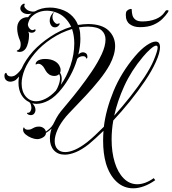

<svg xmlns="http://www.w3.org/2000/svg" viewBox="-20 -797 932 1039"><path d="M701 222Q649 222 610.5 186Q572 150 553 86Q538 33 538 -36Q538 -49 538.5 -62.5Q539 -76 540 -89Q517 -67 497 -48.5Q477 -30 461 -17Q423 13 390 26.5Q357 40 331 40Q293 40 271.5 16Q250 -8 250 -48Q250 -73 259 -101Q245 -87 229 -78Q228 -62 212 -53Q196 -44 181 -44Q168 -44 150 -51Q132 -58 118.5 -69.5Q105 -81 105 -94V-97Q105 -106 110 -108Q112 -101 118 -98Q124 -95 131 -95Q144 -95 152 -100Q159 -104 168 -108Q177 -112 191 -112Q204 -112 215 -104.5Q226 -97 228 -85Q236 -90 247.5 -100Q259 -110 267 -123Q275 -140 285 -158Q295 -176 309 -194Q320 -208 348 -241Q376 -274 410 -318Q444 -362 476.5 -410Q509 -458 530 -503Q551 -548 551 -583Q551 -614 529.5 -633Q508 -652 457 -653Q445 -653 432.5 -652Q420 -651 407 -649Q412 -635 413.5 -619.5Q415 -604 415 -587Q415 -548 404 -502Q416 -514 429 -514Q435 -514 441 -511Q448 -508 450.5 -502Q453 -496 453 -490Q453 -483 450.5 -480.5Q448 -478 445 -485Q442 -493 428 -493Q419 -493 409 -488Q399 -483 396 -473V-472Q383 -429 361 -388.5Q339 -348 313 -316Q279 -273 244 -254Q209 -235 178 -235Q166 -235 155 -238Q172 -221 172 -202Q172 -191 164 -181Q157 -174 147 -174Q136 -174 128.5 -180.5Q121 -187 133 -187Q140 -187 145 -195.5Q150 -204 150 -214Q150 -219 148 -228Q146 -237 139 -244Q112 -256 96 -283.5Q80 -311 80 -349Q80 -365 83 -383Q74 -372 65 -364Q50 -355 36 -355Q23 -355 13.5 -363Q4 -371 4 -387Q4 -398 9.5 -401.5Q15 -405 16 -398Q21 -383 42 -383Q46 -383 50 -384.5Q54 -386 58 -387Q66 -391 77.5 -402Q89 -413 97 -426Q107 -449 122.5 -472.5Q138 -496 160 -521Q198 -562 252 -598Q306 -634 365 -652Q352 -680 330.5 -701Q309 -722 277 -732Q256 -739 233 -739Q208 -739 185.5 -729.5Q163 -720 146 -701Q136 -688 131 -666Q131 -654 139 -644Q147 -634 156 -634Q161 -634 165 -637Q166 -638 168 -638Q176 -638 171 -629Q164 -620 152 -620H149Q141 -620 133 -626Q135 -622 135 -620Q137 -617 137 -612Q137 -607 137 -602Q137 -587 132.5 -567.5Q128 -548 119 -534Q106 -516 86 -516Q83 -516 80 -516.5Q77 -517 74 -518Q70 -520 70 -521Q70 -523 81 -528Q92 -536 92 -557Q92 -570 88 -578Q81 -594 77 -611Q73 -628 73 -643Q73 -656 76 -666Q84 -688 100 -696.5Q116 -705 132 -704Q136 -710 141 -715Q146 -720 151 -724Q142 -721 132 -721Q113 -721 101.5 -730.5Q90 -740 90 -752Q90 -764 101 -773Q107 -778 111.5 -777Q116 -776 113 -771Q109 -764 115 -755.5Q121 -747 131 -741Q137 -738 147.5 -735.5Q158 -733 168 -735Q204 -756 250 -756Q268 -756 284 -753Q331 -744 360 -720Q389 -696 402 -662Q416 -664 430 -665.5Q444 -667 458 -667Q532 -666 567.5 -632Q603 -598 603 -548Q603 -502 574 -447Q552 -407 517 -363.5Q482 -320 444.5 -280Q407 -240 377.5 -209.5Q348 -179 337 -166Q306 -129 291 -94.5Q276 -60 276 -34Q276 -6 291 10Q306 26 333 26Q356 26 386 13Q416 0 452 -28Q472 -44 494.5 -65Q517 -86 542 -111Q553 -203 594 -303Q635 -403 710 -492Q743 -531 773 -551.5Q803 -572 822 -572Q846 -572 846 -541Q846 -528 840.5 -507.5Q835 -487 823 -461Q802 -414 764.5 -358.5Q727 -303 682.5 -248Q638 -193 593 -145Q584 -93 584 -43Q584 27 601 82Q618 137 649.5 168.5Q681 200 723 200Q743 200 765.5 192Q788 184 812 167L820 178Q789 200 758.5 211Q728 222 701 222ZM277 -649Q264 -649 256.5 -660Q249 -671 249 -685Q249 -706 263 -723Q267 -728 272 -731Q277 -734 273 -730Q268 -725 266 -718.5Q264 -712 264 -706Q264 -695 267 -689Q271 -679 279.5 -672Q288 -665 295 -669Q304 -673 303 -667.5Q302 -662 294.5 -655.5Q287 -649 277 -649ZM176 -249Q199 -249 227 -263Q255 -277 283 -307Q283 -308 283.5 -308.5Q284 -309 284 -309Q290 -317 297.5 -337.5Q305 -358 305 -376Q305 -388 300 -396Q290 -386 274 -386Q259 -386 246 -394Q234 -403 228.5 -412.5Q223 -422 219 -429Q215 -437 206 -444.5Q197 -452 187 -452Q179 -452 174 -447Q174 -448 173.5 -449Q173 -450 173 -452Q173 -457 178 -463Q185 -471 197.5 -474.5Q210 -478 223 -478Q257 -478 278 -465Q293 -456 300.5 -443Q308 -430 308 -418Q308 -409 305 -403Q314 -390 314 -370Q314 -356 309 -338Q341 -382 361.5 -442.5Q382 -503 382 -562Q382 -604 370 -640Q312 -623 258.5 -587.5Q205 -552 169 -509Q131 -464 114 -422Q97 -380 97 -345Q97 -302 119 -275.5Q141 -249 176 -249ZM598 -171Q643 -221 686 -275.5Q729 -330 762 -380.5Q795 -431 811 -469Q833 -522 833 -539Q833 -550 825 -550Q815 -550 794.5 -532Q774 -514 754 -490Q690 -414 652.5 -331.5Q615 -249 598 -171ZM737 -650Q704 -650 682.5 -666Q661 -682 661 -713Q661 -717 661 -721Q661 -725 662 -729Q663 -737 674 -744Q679 -747 686 -748.5Q693 -750 693 -744Q693 -730 696.5 -715.5Q700 -701 712.5 -691Q725 -681 750 -681Q790 -681 822 -693.5Q854 -706 871 -731Q876 -739 878.5 -740.5Q881 -742 884 -742Q892 -742 892 -738Q892 -736 887 -728Q877 -713 858.5 -694.5Q840 -676 810.5 -663Q781 -650 737 -650Z"/></svg>

Font: Fleur De Leah
Style: Regular
Weight: 400
Designer: Robert E. Leuschke
Foundry: Robert E. Leuschke
Version: Version 1.010; ttfautohint (v1.8.3)